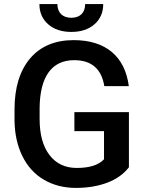

<svg xmlns="http://www.w3.org/2000/svg" viewBox="-20 -919 721 949"><path d="M400.9 -898.9C400.9 -856 375.5 -831.1 332.5 -831.1C289.6 -831.1 263.7 -856 263.7 -898.9H174.8C174.8 -857.9 189 -824.7 217.8 -799.3C246.6 -773.9 284.7 -761.2 332.5 -761.2C380.4 -761.2 418.5 -773.9 447.3 -799.3C476.1 -824.7 490.2 -857.9 490.2 -898.9ZM617.2 -364.7H347.7V-271H494.1V-131.8C467.3 -103 422.4 -88.9 359.4 -88.9C301.8 -88.9 256.8 -110.4 224.6 -152.8C191.9 -195.3 175.8 -254.9 175.8 -331.5V-386.2C177.7 -540.5 235.8 -621.6 346.7 -621.6C432.1 -621.6 481.9 -578.6 495.6 -493.2H616.7C597.7 -640.1 502.4 -720.7 344.2 -720.7C252 -720.7 180.2 -690.4 128.9 -630.4C77.6 -569.8 51.8 -485.8 51.8 -378.4V-322.8C52.7 -255.9 65.9 -197.3 90.8 -147C115.7 -96.7 150.9 -57.6 196.8 -30.8C242.7 -3.9 295.4 9.8 355 9.8C413.1 9.8 464.8 1 510.3 -16.1C555.7 -33.2 591.3 -58.6 617.2 -92.3Z"/></svg>

Font: Roboto Medium
Style: Regular
Weight: 500
Designer: Google
Version: Version 2.137; 2017